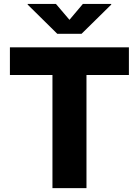

<svg xmlns="http://www.w3.org/2000/svg" viewBox="-20 -972 718 992"><path d="M31.2 -584.5V-727.5H646V-584.5H426.8V0H251V-584.5ZM269 -951.7 338.9 -869.6 408.2 -951.7H554.7V-948.2L401.4 -797.4H275.9L123 -948.2V-951.7Z"/></svg>

Font: Inter Extra Bold
Style: Regular
Weight: 800
Designer: Rasmus Andersson
Foundry: rsms
Version: Version 4.000;git-3c8e0fc